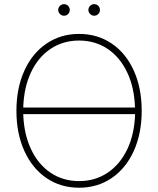

<svg xmlns="http://www.w3.org/2000/svg" viewBox="-20 -877 748 907"><path d="M353.5 9.8Q266.6 9.8 199.5 -35.9Q132.3 -81.5 95 -164.1Q57.6 -246.6 57.6 -353.5Q57.6 -460.4 95 -543Q132.3 -625.5 199.7 -671.1Q267.1 -716.8 353.5 -716.8Q440.4 -716.8 507.6 -671.4Q574.7 -626 612.1 -543.5Q649.4 -460.9 649.4 -353.5Q649.4 -246.6 612.1 -164.1Q574.7 -81.5 507.6 -35.9Q440.4 9.8 353.5 9.8ZM353.5 -21.5Q429.2 -21.5 488 -60.8Q546.9 -100.1 581.1 -171.6Q615.2 -243.2 618.2 -337.9H89.8Q92.8 -244.1 126.5 -172.4Q160.2 -100.6 219 -61Q277.8 -21.5 353.5 -21.5ZM617.7 -369.1Q614.7 -463.9 580.6 -535.6Q546.4 -607.4 487.8 -646.5Q429.2 -685.5 353.5 -685.5Q278.3 -685.5 219.5 -646.5Q160.6 -607.4 126.7 -535.9Q92.8 -464.4 89.8 -369.1ZM254.9 -830.1Q254.9 -841.3 263.2 -849.4Q271.5 -857.4 282.2 -857.4Q293.9 -857.4 301.8 -849.4Q309.6 -841.3 309.6 -830.1Q309.6 -818.8 301.8 -810.8Q293.9 -802.7 282.2 -802.7Q271.5 -802.7 263.2 -811Q254.9 -819.3 254.9 -830.1ZM397.5 -830.1Q397.5 -841.3 405.8 -849.4Q414.1 -857.4 424.8 -857.4Q436.5 -857.4 444.3 -849.4Q452.1 -841.3 452.1 -830.1Q452.1 -818.8 444.3 -810.8Q436.5 -802.7 424.8 -802.7Q414.1 -802.7 405.8 -811Q397.5 -819.3 397.5 -830.1Z"/></svg>

Font: Pretendard GOV Thin
Style: Regular
Weight: 100
Designer: Base glyphs from Inter by Rasmus Andersson; Hangeul glyphs from Noto Sans CJK(Source Han Sans) by Jang Soo-young and Kan
Foundry: Kil Hyung-jin
Version: Version 1.309